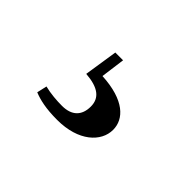

<svg xmlns="http://www.w3.org/2000/svg" viewBox="-54 -156 560 560"><g transform="rotate(45 226.5 124.5)"><path d="M160 99C213 103 237 122 237 157C237 194 216 215 176 215C154 215 128 213 104 207L97 238C119 247 148 254 195 254C283 254 331 208 331 159C331 115 293 75 198 70L208 -5H176Z"/></g></svg>

Font: Noto Serif CJK HK Black
Style: Regular
Weight: 900
Designer: Ryoko NISHIZUKA 西塚涼子 (kana & ideographs); Frank Grießhammer (Latin, Greek & Cyrillic); Wenlong ZHANG 张文龙 (bopomofo); San
Foundry: Adobe
Version: Version 2.001;hotconv 1.1.0;makeotfexe 2.6.0